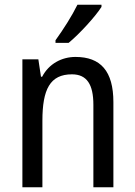

<svg xmlns="http://www.w3.org/2000/svg" viewBox="-20 -786 567 806"><path d="M406 -757V-766H305C283 -721 247 -664 213 -617V-606H268C312 -642 381 -717 406 -757ZM297 -547C239 -547 185 -518 157 -464H152L141 -537H74V0H158V-279C158 -411 190 -474 282 -474C345 -474 372 -431 372 -346V0H456V-357C456 -488 402 -547 297 -547Z"/></svg>

Font: Noto Sans Oriya Cond
Style: Regular
Weight: 400
Width: 3
Designer: Amélie Bonet and Sol Matas
Foundry: Google LLC
Version: Version 2.006